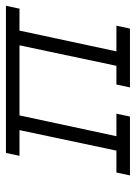

<svg xmlns="http://www.w3.org/2000/svg" viewBox="75 -535 460 650"><g transform="rotate(-90 305.0 -210.0)"><path d="M610.4 -419.9 600.6 -374H526.4L456.1 -45.9H543L533.2 0H334L343.8 -45.9H407.2L476.6 -374H239.3L168.9 -45.9H245.1L235.4 0H36.1L45.9 -45.9H120.1L189.5 -374H102.5L112.3 -419.9Z"/></g></svg>

Font: Thabit-Oblique
Style: Oblique
Weight: 500
Designer: Regenerated by Nadim Shaikli
Foundry: MAK Alagha
Version: 0.01